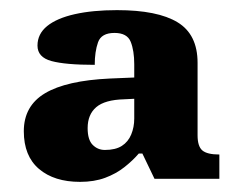

<svg xmlns="http://www.w3.org/2000/svg" viewBox="-20 -739 475 379"><path d="M138 -380Q87 -380 57 -405.5Q27 -431 27 -480Q27 -530 69 -555Q111 -580 197 -584L245 -586V-612Q245 -639 238 -656.5Q231 -674 206 -674Q180 -674 173.5 -655.5Q167 -637 167 -611Q109 -611 81.5 -618.5Q54 -626 54 -649Q54 -672 73 -687.5Q92 -703 127.5 -711Q163 -719 211 -719Q291 -719 330.5 -695Q370 -671 370 -615V-472Q370 -450 379.5 -442Q389 -434 413 -434V-386H285L261 -436H254Q242 -422 225.5 -409Q209 -396 187.5 -388Q166 -380 138 -380ZM187 -443Q208 -443 220.5 -451Q233 -459 239 -473.5Q245 -488 245 -505V-544L225 -543Q187 -542 170 -527.5Q153 -513 153 -486Q153 -463 163 -453Q173 -443 187 -443Z"/></svg>

Font: Noto Serif Gujarati ExtraBold
Style: Regular
Weight: 800
Version: Version 2.102